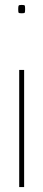

<svg xmlns="http://www.w3.org/2000/svg" viewBox="-20 -550 176 780"><path d="M82 -513Q82 -501 80.5 -498.5Q79 -496 68 -496Q57 -496 55.5 -498.5Q54 -501 54 -513Q54 -525 56 -527.5Q58 -530 68 -530Q79 -530 80.5 -527.5Q82 -525 82 -513ZM78 -266V210H58V-266Z"/></svg>

Font: Georama Condensed Thin
Style: Regular
Weight: 100
Width: 3
Designer: Jean-Baptiste Levee
Foundry: Production Type
Version: Version 1.000